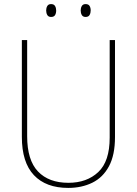

<svg xmlns="http://www.w3.org/2000/svg" viewBox="-20 -1003 669 940"><path d="M543 -332Q543 -244 513.5 -189Q484 -134 432 -108.5Q380 -83 314 -83Q205 -83 146 -145.5Q87 -208 87 -333V-807H113V-336Q113 -219 166 -163.5Q219 -108 315 -108Q405 -108 461 -160.5Q517 -213 517 -329V-807H543ZM206 -952Q206 -964 211.5 -973.5Q217 -983 230 -983Q244 -983 249.5 -973.5Q255 -964 255 -952Q255 -938 249.5 -929Q244 -920 230 -920Q217 -920 211.5 -929.5Q206 -939 206 -952ZM375 -952Q375 -964 380.5 -973.5Q386 -983 399 -983Q413 -983 418.5 -974Q424 -965 424 -952Q424 -939 418.5 -929.5Q413 -920 399 -920Q386 -920 380.5 -929.5Q375 -939 375 -952Z"/></svg>

Font: Noto Sans Kannada UI SemiCondensed Thin
Style: Regular
Weight: 100
Width: 4
Designer: Jelle Bosma - Monotype Design Team
Foundry: Monotype Imaging Inc.
Version: Version 2.005; ttfautohint (v1.8.4.7-5d5b)